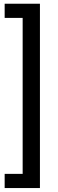

<svg xmlns="http://www.w3.org/2000/svg" viewBox="-20 -832 305 1005"><path d="M4.4 -738.3H98.6V78.1H4.4V152.3H189V-812.5H4.4Z"/></svg>

Font: Roboto
Style: Regular
Weight: 400
Designer: Google
Version: Version 2.137; 2017